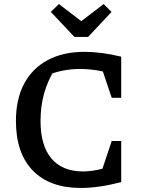

<svg xmlns="http://www.w3.org/2000/svg" viewBox="-20 -923 704 952"><path d="M381 9Q227 9 143 -77Q59 -163 59 -324Q59 -431 99.5 -507.5Q140 -584 216.5 -625Q293 -666 399 -666Q439 -666 485.5 -660Q532 -654 581 -642L554 -553Q510 -566 465 -573.5Q420 -581 375 -581Q332 -581 290 -572.5Q248 -564 207 -547L253 -582Q217 -524 199 -460.5Q181 -397 181 -323Q181 -201 235 -137Q289 -73 392 -73Q425 -73 464 -81Q503 -89 549 -105L581 -20Q469 9 381 9ZM465 -18 534 -224H581V-20ZM534 -438 465 -643 581 -642V-438ZM349 -740 232 -864 272 -903 383 -818 494 -903 533 -864 417 -740Z"/></svg>

Font: Piazzolla 24pt SemiBold
Style: Regular
Weight: 600
Designer: Juan Pablo del Peral
Foundry: Huerta Tipografica
Version: Version 2.005